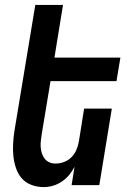

<svg xmlns="http://www.w3.org/2000/svg" viewBox="-20 -755 540 783"><path d="M158 8Q132 8 108 -1Q84 -10 68.5 -28Q53 -46 45 -70Q37 -94 34.5 -119Q32 -144 33.5 -170Q35 -196 39 -222L124 -735H237L202 -520H471L455 -424H186L150 -207Q148 -194 146.5 -180.5Q145 -167 146 -154Q147 -141 151 -129Q155 -117 162.5 -107.5Q170 -98 181.5 -93Q193 -88 206 -88Q224 -88 241.5 -94.5Q259 -101 272 -114.5Q285 -128 292 -145Q299 -162 302 -180L323 -312H436L385 0H272L284 -75Q275 -57 262 -41.5Q249 -26 232 -14.5Q215 -3 196 2.5Q177 8 158 8Z"/></svg>

Font: Iosevka
Style: Bold Italic
Weight: 700
Italic angle: -9°
Monospace: yes
Designer: Belleve Invis
Foundry: Belleve Invis
Version: Version 32.5.0; ttfautohint (v1.8.4)